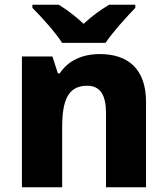

<svg xmlns="http://www.w3.org/2000/svg" viewBox="-20 -786 703 806"><path d="M241 -606H423C453 -651 513 -717 548 -753V-766H438C403 -745 366 -719 331 -686C296 -719 262 -744 227 -766H116V-753C153 -716 212 -651 241 -606ZM399 -559C326 -559 266 -532 231 -478H223L200 -549H72V0H241V-250C241 -363 264 -426 346 -426C401 -426 425 -387 425 -311V0H593V-358C593 -499 515 -559 399 -559Z"/></svg>

Font: Noto Sans Arabic UI XBd
Style: Regular
Weight: 800
Designer: Monotype Design Team, Nadine Chahine and Nizar Qandah
Foundry: Monotype Imaging Inc.
Version: Version 2.010